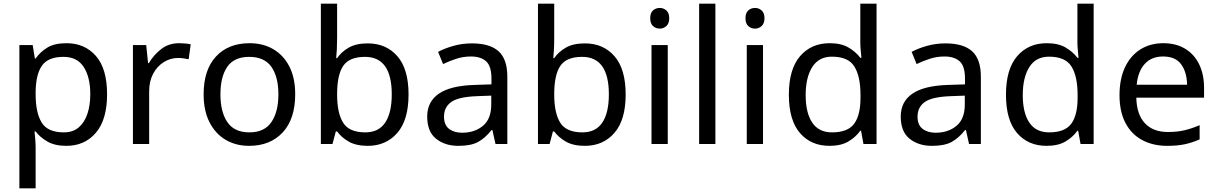

<svg xmlns="http://www.w3.org/2000/svg" viewBox="-20 -780 6593 1040"><path d="M340 -546Q439 -546 499.5 -477Q560 -408 560 -269Q560 -132 499.5 -61Q439 10 339 10Q277 10 236.5 -13.5Q196 -37 173 -68H167Q169 -51 171 -25Q173 1 173 20V240H85V-536H157L169 -463H173Q197 -498 236 -522Q275 -546 340 -546ZM324 -472Q242 -472 208.5 -426Q175 -380 173 -286V-269Q173 -170 205.5 -116.5Q238 -63 326 -63Q375 -63 406.5 -90Q438 -117 453.5 -163.5Q469 -210 469 -270Q469 -362 433.5 -417Q398 -472 324 -472Z M950 -546Q965 -546 982.5 -544.5Q1000 -543 1013 -540L1002 -459Q989 -462 973.5 -464Q958 -466 944 -466Q903 -466 867 -443.5Q831 -421 809.5 -380.5Q788 -340 788 -286V0H700V-536H772L782 -438H786Q812 -482 853 -514Q894 -546 950 -546Z M1579 -269Q1579 -136 1511.5 -63Q1444 10 1329 10Q1258 10 1202.5 -22.5Q1147 -55 1115 -117.5Q1083 -180 1083 -269Q1083 -402 1150 -474Q1217 -546 1332 -546Q1405 -546 1460.5 -513.5Q1516 -481 1547.5 -419.5Q1579 -358 1579 -269ZM1174 -269Q1174 -174 1211.5 -118.5Q1249 -63 1331 -63Q1412 -63 1450 -118.5Q1488 -174 1488 -269Q1488 -364 1450 -418Q1412 -472 1330 -472Q1248 -472 1211 -418Q1174 -364 1174 -269Z M1806 -575Q1806 -541 1804.5 -511.5Q1803 -482 1801 -465H1806Q1829 -499 1869 -522Q1909 -545 1972 -545Q2072 -545 2132.5 -475.5Q2193 -406 2193 -268Q2193 -130 2132 -60Q2071 10 1972 10Q1909 10 1869 -13Q1829 -36 1806 -68H1799L1781 0H1718V-760H1806ZM1957 -472Q1872 -472 1839 -423Q1806 -374 1806 -271V-267Q1806 -168 1838.5 -115.5Q1871 -63 1959 -63Q2031 -63 2066.5 -116Q2102 -169 2102 -269Q2102 -472 1957 -472Z M2536 -545Q2634 -545 2681 -502Q2728 -459 2728 -365V0H2664L2647 -76H2643Q2608 -32 2569.5 -11Q2531 10 2463 10Q2390 10 2342 -28.5Q2294 -67 2294 -149Q2294 -229 2357 -272.5Q2420 -316 2551 -320L2642 -323V-355Q2642 -422 2613 -448Q2584 -474 2531 -474Q2489 -474 2451 -461.5Q2413 -449 2380 -433L2353 -499Q2388 -518 2436 -531.5Q2484 -545 2536 -545ZM2562 -259Q2462 -255 2423.5 -227Q2385 -199 2385 -148Q2385 -103 2412.5 -82Q2440 -61 2483 -61Q2551 -61 2596 -98.5Q2641 -136 2641 -214V-262Z M2982 -575Q2982 -541 2980.5 -511.5Q2979 -482 2977 -465H2982Q3005 -499 3045 -522Q3085 -545 3148 -545Q3248 -545 3308.5 -475.5Q3369 -406 3369 -268Q3369 -130 3308 -60Q3247 10 3148 10Q3085 10 3045 -13Q3005 -36 2982 -68H2975L2957 0H2894V-760H2982ZM3133 -472Q3048 -472 3015 -423Q2982 -374 2982 -271V-267Q2982 -168 3014.5 -115.5Q3047 -63 3135 -63Q3207 -63 3242.5 -116Q3278 -169 3278 -269Q3278 -472 3133 -472Z M3554 -737Q3574 -737 3589.5 -723.5Q3605 -710 3605 -681Q3605 -653 3589.5 -639Q3574 -625 3554 -625Q3532 -625 3517 -639Q3502 -653 3502 -681Q3502 -710 3517 -723.5Q3532 -737 3554 -737ZM3597 -536V0H3509V-536Z M3855 0H3767V-760H3855Z M4070 -737Q4090 -737 4105.5 -723.5Q4121 -710 4121 -681Q4121 -653 4105.5 -639Q4090 -625 4070 -625Q4048 -625 4033 -639Q4018 -653 4018 -681Q4018 -710 4033 -723.5Q4048 -737 4070 -737ZM4113 -536V0H4025V-536Z M4473 10Q4373 10 4313 -59.5Q4253 -129 4253 -267Q4253 -405 4313.5 -475.5Q4374 -546 4474 -546Q4536 -546 4575.5 -523Q4615 -500 4640 -467H4646Q4645 -480 4642.5 -505.5Q4640 -531 4640 -546V-760H4728V0H4657L4644 -72H4640Q4616 -38 4576 -14Q4536 10 4473 10ZM4487 -63Q4572 -63 4606.5 -109.5Q4641 -156 4641 -250V-266Q4641 -366 4608 -419.5Q4575 -473 4486 -473Q4415 -473 4379.5 -416.5Q4344 -360 4344 -265Q4344 -169 4379.5 -116Q4415 -63 4487 -63Z M5101 -545Q5199 -545 5246 -502Q5293 -459 5293 -365V0H5229L5212 -76H5208Q5173 -32 5134.5 -11Q5096 10 5028 10Q4955 10 4907 -28.5Q4859 -67 4859 -149Q4859 -229 4922 -272.5Q4985 -316 5116 -320L5207 -323V-355Q5207 -422 5178 -448Q5149 -474 5096 -474Q5054 -474 5016 -461.5Q4978 -449 4945 -433L4918 -499Q4953 -518 5001 -531.5Q5049 -545 5101 -545ZM5127 -259Q5027 -255 4988.5 -227Q4950 -199 4950 -148Q4950 -103 4977.5 -82Q5005 -61 5048 -61Q5116 -61 5161 -98.5Q5206 -136 5206 -214V-262Z M5649 10Q5549 10 5489 -59.5Q5429 -129 5429 -267Q5429 -405 5489.5 -475.5Q5550 -546 5650 -546Q5712 -546 5751.5 -523Q5791 -500 5816 -467H5822Q5821 -480 5818.5 -505.5Q5816 -531 5816 -546V-760H5904V0H5833L5820 -72H5816Q5792 -38 5752 -14Q5712 10 5649 10ZM5663 -63Q5748 -63 5782.5 -109.5Q5817 -156 5817 -250V-266Q5817 -366 5784 -419.5Q5751 -473 5662 -473Q5591 -473 5555.5 -416.5Q5520 -360 5520 -265Q5520 -169 5555.5 -116Q5591 -63 5663 -63Z M6281 -546Q6350 -546 6399.5 -516Q6449 -486 6475.5 -431.5Q6502 -377 6502 -304V-251H6135Q6137 -160 6181.5 -112.5Q6226 -65 6306 -65Q6357 -65 6396.5 -74.5Q6436 -84 6478 -102V-25Q6437 -7 6397 1.5Q6357 10 6302 10Q6226 10 6167.5 -21Q6109 -52 6076.5 -113.5Q6044 -175 6044 -264Q6044 -352 6073.5 -415Q6103 -478 6156.5 -512Q6210 -546 6281 -546ZM6280 -474Q6217 -474 6180.5 -433.5Q6144 -393 6137 -321H6410Q6409 -389 6378 -431.5Q6347 -474 6280 -474Z"/></svg>

Font: Noto Sans Mayan Numerals
Style: Regular
Weight: 400
Designer: Monotype Design Team
Foundry: Monotype Imaging Inc.
Version: Version 2.001; ttfautohint (v1.8.4.7-5d5b)